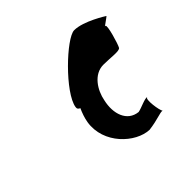

<svg xmlns="http://www.w3.org/2000/svg" viewBox="-141 -1022 878 878"><g transform="rotate(-45 297.5 -583.0)"><path d="M196 -613C194 -603 199 -597 208 -594C198 -572 190 -549 186 -526C166 -403 276 -303 362 -300C424 -308 450 -323 466 -320C457 -328 444 -416 460 -413C451 -420 404 -396 384 -393C317 -400 294 -469 311 -542C321 -596 360 -660 423 -660C470 -660 520 -651 528 -664C536 -676 567 -779 555 -779H552C574 -795 593 -808 590 -808C590 -808 500 -866 440 -866C389 -866 208 -693 196 -613Z"/></g></svg>

Font: Ampere
Style: SuCndIta
Weight: 400
Version: Version 1